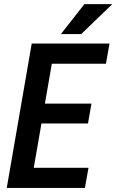

<svg xmlns="http://www.w3.org/2000/svg" viewBox="-20 -925 573 945"><path d="M415.5 -99.1 397.9 0H98.1L115.2 -99.1ZM252.4 -710.9 128.9 0H13.2L136.2 -710.9ZM430.2 -415 413.1 -317.4H153.3L169.9 -415ZM519 -710.9 501.5 -611.3H203.6L221.2 -710.9ZM279.8 -757.3 395.5 -904.8H532.7L379.9 -757.3Z"/></svg>

Font: Roboto Condensed Medium
Style: Italic
Weight: 500
Italic angle: -12°
Designer: Christian Robertson
Foundry: Google
Version: Version 3.0; 2020